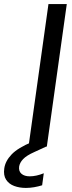

<svg xmlns="http://www.w3.org/2000/svg" viewBox="-102 -720 356 943"><path d="M38 0 136 -700H226L128 0ZM25 203Q-6 203 -32 193.5Q-58 184 -72 162.5Q-86 141 -81 107Q-76 71 -45 38.5Q-14 6 56 -23L112 -47L127 -1L66 27Q28 44 11.5 61.5Q-5 79 -8 98Q-11 121 3.5 133.5Q18 146 44 146Q76 146 113 131L105 190Q86 196 65.5 199.5Q45 203 25 203Z"/></svg>

Font: Host Grotesk
Style: Italic
Weight: 400
Italic angle: -8°
Designer: Doğukan Karapınar based on Poppins by Indian Type Foundry, Jonny Pinhorn
Foundry: Element Type
Version: Version 1.001; ttfautohint (v1.8.4.7-5d5b)